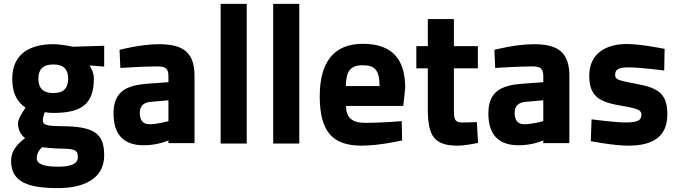

<svg xmlns="http://www.w3.org/2000/svg" viewBox="-20 -737 3482 986"><path d="M254 -259C200 -259 177 -286 177 -333C177 -380 200 -406 254 -406C308 -406 330 -380 330 -333C330 -286 308 -259 254 -259ZM286 26C360 27 380 31 380 69C380 105 344 119 279 119C204 119 169 105 169 76C169 51 179 36 196 19C196 19 258 26 286 26ZM278 229C407 229 515 183 515 61C515 -50 467 -88 297 -89C212 -90 200 -96 200 -122C200 -135 210 -161 210 -161C219 -159 240 -157 251 -157C388 -157 462 -193 462 -333C462 -362 449 -387 440 -401L515 -395V-502L354 -497C354 -497 297 -510 253 -510C136 -510 43 -462 43 -333C43 -246 76 -209 111 -184C111 -184 72 -129 72 -104C72 -73 87 -43 109 -28C59 10 37 44 37 90C37 202 132 229 278 229Z M845 -115C845 -115 790 -99 747 -99C711 -99 698 -123 698 -158C698 -194 719 -211 754 -214L845 -222ZM979 -346C979 -463 927 -510 797 -510C701 -510 594 -481 594 -481L598 -388C598 -388 720 -396 786 -396C826 -396 845 -389 845 -346V-315L738 -307C628 -299 563 -267 563 -154C563 -48 613 9 718 9C793 9 845 -16 845 -16C845 -15 845 -2 845 -2H979V-346Z M1247 0V-717H1113V0Z M1517 0V-717H1383V0Z M1756 -295C1757 -371 1779 -402 1843 -402C1906 -402 1929 -376 1929 -295H1756ZM1858 -106C1786 -106 1758 -133 1757 -193H2051L2061 -286C2061 -437 1990 -512 1843 -512C1697 -512 1622 -421 1622 -243C1622 -63 1686 11 1837 11C1930 11 2045 -16 2045 -16L2043 -115C2043 -115 1940 -106 1858 -106Z M2434 -500H2311V-639H2177V-500H2118V-386H2177V-178C2177 -34 2212 11 2333 11C2368 11 2435 -3 2435 -3L2429 -110C2429 -110 2381 -108 2353 -108C2311 -108 2311 -131 2311 -181V-386H2434Z M2770 -115C2770 -115 2715 -99 2672 -99C2636 -99 2623 -123 2623 -158C2623 -194 2644 -211 2679 -214L2770 -222ZM2904 -346C2904 -463 2852 -510 2722 -510C2626 -510 2519 -481 2519 -481L2523 -388C2523 -388 2645 -396 2711 -396C2751 -396 2770 -389 2770 -346V-315L2663 -307C2553 -299 2488 -267 2488 -154C2488 -48 2538 9 2643 9C2718 9 2770 -16 2770 -16C2770 -15 2770 -2 2770 -2H2904V-346Z M3393 -486C3393 -486 3271 -511 3199 -511C3094 -511 3006 -464 3006 -348C3006 -238 3063 -212 3171 -194C3263 -179 3274 -169 3274 -147C3274 -121 3257 -108 3193 -108C3142 -108 3018 -124 3018 -124L3014 -12C3014 -12 3132 11 3206 11C3331 11 3407 -33 3407 -150C3407 -251 3366 -285 3250 -306C3158 -323 3139 -328 3139 -351C3139 -378 3151 -391 3209 -391C3267 -391 3391 -375 3391 -375L3393 -486Z"/></svg>

Font: RazerF5
Style: Bold
Weight: 700
Foundry: Razer Inc.
Version: Version 2